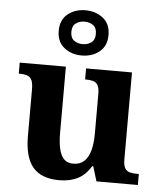

<svg xmlns="http://www.w3.org/2000/svg" viewBox="-56 -863 780 922"><g transform="rotate(5 333.5 -402.0)"><path d="M263.7 10Q177.2 10 136.5 -38.2Q95.8 -86.5 95.8 -187.7V-412.1Q95.8 -441.5 89.2 -456.6Q82.7 -471.7 68.2 -477.3Q53.8 -483 29.5 -483H25.9V-536H248.4V-215.9Q248.4 -173.5 255.3 -141.7Q262.2 -109.8 278.5 -92.3Q294.8 -74.9 323.8 -74.9Q356.2 -74.9 376.4 -93.6Q396.6 -112.4 405.8 -146.6Q415 -180.8 415 -227V-419.1Q415 -448.2 406.6 -461.7Q398.2 -475.3 383.5 -479.1Q368.8 -483 349.3 -483H345.7V-536H567V-116Q567 -87.5 575.6 -73.9Q584.2 -60.3 599.5 -56.7Q614.8 -53 633.9 -53H642.2V0H442.6L420.9 -71.1H415.9Q390.1 -27.9 352.6 -9Q315 10 263.7 10ZM319.1 -596Q269.1 -596 234.1 -624Q199.1 -652 199.1 -705Q199.1 -758 234.1 -786Q269.1 -814 319.1 -814Q369.1 -814 404.1 -786Q439.1 -758 439.1 -705Q439.1 -652 404.1 -624Q369.1 -596 319.1 -596ZM319 -650.8Q343.2 -650.8 360.7 -663.5Q378.1 -676.2 378.1 -705.1Q378.1 -734.1 360.7 -746.6Q343.3 -759.2 319.1 -759.2Q295 -759.2 277.5 -746.5Q260 -733.8 260 -704.9Q260 -675.9 277.5 -663.4Q294.9 -650.8 319 -650.8Z"/></g></svg>

Font: Noto Serif Sinhala
Style: Regular
Weight: 400
Designer: Jelle Bosma - Monotype Design Team
Foundry: Monotype Imaging Inc.
Version: Version 2.006